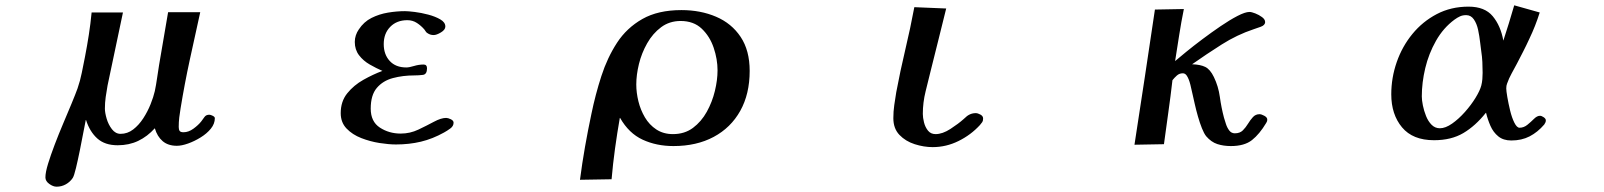

<svg xmlns="http://www.w3.org/2000/svg" viewBox="-20 -546 6040 723"><path d="M789 -101Q789 -80 774 -61.5Q759 -43 735.5 -28.5Q712 -14 688 -5.5Q664 3 646 3Q613 3 592.5 -14.5Q572 -32 563 -63Q535 -32 500.5 -15.5Q466 1 423 1Q375 1 346.5 -24.5Q318 -50 304 -94H303Q300 -80 294 -48Q288 -16 280.5 21Q273 58 266 87Q259 116 254 124Q244 139 228 148Q212 157 193 157Q180 157 165.5 146.5Q151 136 151 122Q151 103 161 70.5Q171 38 186 -1.5Q201 -41 218 -81Q235 -121 249.5 -156Q264 -191 272 -213Q282 -242 288 -272Q294 -302 300 -332Q308 -373 314.5 -415Q321 -457 325 -499H443Q429 -430 414 -361.5Q399 -293 385 -224Q381 -202 378 -180.5Q375 -159 375 -137Q375 -122 381.5 -99.5Q388 -77 401.5 -59.5Q415 -42 434 -42Q460 -42 481.5 -58.5Q503 -75 519.5 -100.5Q536 -126 547 -153.5Q558 -181 563 -203Q568 -227 571.5 -252Q575 -277 579 -301L613 -500H734Q714 -410 694.5 -320Q675 -230 660 -138Q657 -121 655 -103.5Q653 -86 653 -68Q653 -58 656.5 -53Q660 -48 671 -48Q690 -48 708.5 -61.5Q727 -75 738 -89Q744 -97 750 -105.5Q756 -114 768 -114Q773 -114 781 -110Q789 -106 789 -101Z M1688 -84Q1688 -71 1675.5 -62Q1663 -53 1652 -47Q1609 -23 1565 -12.5Q1521 -2 1471 -2Q1444 -2 1409 -7.5Q1374 -13 1340.5 -26Q1307 -39 1285 -62Q1263 -85 1263 -120Q1263 -164 1287.5 -194.5Q1312 -225 1348.5 -245.5Q1385 -266 1420 -279Q1397 -289 1372.5 -303Q1348 -317 1332 -338Q1316 -359 1316 -388Q1316 -401 1320 -413Q1324 -425 1331 -435Q1350 -464 1379 -478.5Q1408 -493 1441 -498.5Q1474 -504 1505 -504Q1517 -504 1541.5 -501Q1566 -498 1592.5 -491Q1619 -484 1638 -473Q1657 -462 1657 -446Q1657 -434 1640.5 -424Q1624 -414 1613 -414Q1600 -414 1590 -421Q1586 -423 1583.5 -427Q1581 -431 1578 -435Q1566 -449 1550 -459.5Q1534 -470 1514 -470Q1474 -470 1449.5 -445Q1425 -420 1425 -380Q1425 -341 1447.5 -316.5Q1470 -292 1510 -292Q1521 -292 1539 -297.5Q1557 -303 1575 -303Q1588 -303 1588 -289Q1588 -266 1572.5 -264Q1557 -262 1540 -262Q1497 -262 1459.5 -252Q1422 -242 1399 -215Q1376 -188 1376 -137Q1376 -88 1410.5 -65.5Q1445 -43 1489 -43Q1524 -43 1555.5 -58Q1587 -73 1614 -87.5Q1641 -102 1660 -102Q1667 -102 1677.5 -97Q1688 -92 1688 -84Z M2682 -281Q2682 -323 2667.5 -366Q2653 -409 2622.5 -438Q2592 -467 2543 -467Q2501 -467 2469.5 -443.5Q2438 -420 2417 -383Q2396 -346 2386 -305Q2376 -264 2376 -228Q2376 -197 2384 -164.5Q2392 -132 2408.5 -104Q2425 -76 2451.5 -58.5Q2478 -41 2514 -41Q2558 -41 2589.5 -64.5Q2621 -88 2641.5 -125Q2662 -162 2672 -203.5Q2682 -245 2682 -281ZM2803 -279Q2803 -192 2767.5 -128.5Q2732 -65 2667.5 -30.5Q2603 4 2516 4Q2452 4 2400 -20Q2348 -44 2315 -102H2314Q2304 -45 2296 13Q2288 71 2283 129L2164 131Q2172 69 2183 6.5Q2194 -56 2207 -117Q2222 -190 2244.5 -259.5Q2267 -329 2303.5 -385Q2340 -441 2399 -474.5Q2458 -508 2546 -508Q2618 -508 2676.5 -483Q2735 -458 2769 -407Q2803 -356 2803 -279Z M3682 -100Q3682 -91 3679 -86.5Q3676 -82 3670 -75Q3636 -38 3589.5 -15Q3543 8 3492 8Q3459 8 3424.5 -3Q3390 -14 3367 -38Q3344 -62 3344 -101Q3344 -126 3347.5 -150.5Q3351 -175 3355 -199Q3370 -279 3389 -359Q3408 -439 3423 -519L3543 -514Q3529 -456 3514.5 -399Q3500 -342 3486 -285Q3476 -244 3465.5 -202Q3455 -160 3455 -117Q3455 -103 3459.5 -85Q3464 -67 3474.5 -54Q3485 -41 3503 -41Q3529 -41 3559 -60.5Q3589 -80 3608 -97Q3613 -101 3617 -105Q3621 -109 3626 -112Q3639 -120 3654 -120Q3662 -120 3672 -114.5Q3682 -109 3682 -100Z M4752 -96Q4752 -92 4751 -89Q4750 -86 4748 -83Q4723 -41 4694.5 -18.5Q4666 4 4615 4Q4587 4 4564 -3.5Q4541 -11 4522 -33Q4514 -43 4506 -63Q4498 -83 4491 -107.5Q4484 -132 4479 -154.5Q4474 -177 4471 -190Q4468 -205 4462.5 -227Q4457 -249 4449 -261Q4443 -270 4434 -270Q4421 -270 4411.5 -261.5Q4402 -253 4395 -244Q4388 -183 4379.5 -123Q4371 -63 4363 -3L4252 -1Q4272 -129 4291 -256Q4310 -383 4329 -510L4438 -512Q4428 -463 4420.5 -414.5Q4413 -366 4405 -316Q4419 -328 4446.5 -350.5Q4474 -373 4508 -398.5Q4542 -424 4576.5 -447.5Q4611 -471 4640 -486Q4669 -501 4685 -501Q4693 -501 4707 -495.5Q4721 -490 4732.5 -481.5Q4744 -473 4744 -463Q4744 -451 4727 -445Q4710 -439 4701 -436Q4638 -415 4580.5 -378.5Q4523 -342 4469 -304Q4500 -303 4518.5 -294Q4537 -285 4551 -256Q4568 -221 4573.5 -181Q4579 -141 4589 -103Q4592 -93 4596.5 -79Q4601 -65 4609 -54.5Q4617 -44 4630 -44Q4649 -44 4660 -55Q4671 -66 4679.5 -80Q4688 -94 4698 -105Q4708 -116 4723 -116Q4730 -116 4741 -110Q4752 -104 4752 -96Z M5563 -272Q5563 -292 5562 -312.5Q5561 -333 5558 -352Q5556 -365 5553.5 -387.5Q5551 -410 5546 -433.5Q5541 -457 5530 -473Q5519 -489 5501 -489Q5488 -489 5478 -484.5Q5468 -480 5457 -472Q5415 -441 5387.5 -392.5Q5360 -344 5347 -289.5Q5334 -235 5334 -183Q5334 -169 5338 -149Q5342 -129 5350 -109Q5358 -89 5371 -76Q5384 -63 5402 -63Q5423 -63 5448 -80.5Q5473 -98 5496.5 -124.5Q5520 -151 5536.5 -178Q5553 -205 5558 -224Q5561 -236 5562 -248Q5563 -260 5563 -272ZM5801 -93Q5801 -88 5799.5 -85Q5798 -82 5795 -77Q5770 -48 5740 -32.5Q5710 -17 5671 -17Q5641 -17 5622 -32.5Q5603 -48 5592.5 -72Q5582 -96 5576 -121H5575Q5536 -72 5490.5 -45Q5445 -18 5380 -18Q5300 -18 5259.5 -66.5Q5219 -115 5219 -191Q5219 -253 5239.5 -312Q5260 -371 5298.5 -418Q5337 -465 5390.5 -493Q5444 -521 5510 -521Q5571 -521 5601 -485Q5631 -449 5641 -393Q5652 -426 5662 -459Q5672 -492 5682 -526L5778 -499Q5762 -448 5739 -400Q5728 -376 5716 -352.5Q5704 -329 5692 -306Q5682 -287 5672 -269Q5662 -251 5655 -231Q5652 -224 5652 -213Q5652 -204 5656 -180.5Q5660 -157 5666.5 -130Q5673 -103 5682.5 -84Q5692 -65 5702 -65Q5718 -65 5731.5 -76Q5745 -87 5756.5 -98.5Q5768 -110 5779 -110Q5785 -110 5793 -104.5Q5801 -99 5801 -93Z"/></svg>

Font: Kaisei Tokumin
Style: Bold
Weight: 700
Designer: Font-Kai, 金井和夫
Foundry: KAZUO KANAI
Version: Version 5.003